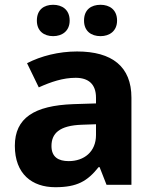

<svg xmlns="http://www.w3.org/2000/svg" viewBox="-20 -772 644 802"><path d="M134 -686C134 -642 164 -621 202 -621C239 -621 271 -642 271 -686C271 -732 239 -752 202 -752C164 -752 134 -732 134 -686ZM331 -686C331 -642 361 -621 400 -621C437 -621 469 -642 469 -686C469 -732 437 -752 400 -752C361 -752 331 -732 331 -686ZM302 -557C225 -557 151 -538 93 -508L142 -407C193 -430 243 -447 296 -447C349 -447 381 -421 381 -364V-340L286 -337C123 -331 42 -279 42 -163C42 -45 114 10 211 10C302 10 345 -15 392 -74H396L425 0H529V-364C529 -494 448 -557 302 -557ZM323 -251 381 -253V-208C381 -138 331 -99 267 -99C224 -99 195 -116 195 -162C195 -214 227 -248 323 -251Z"/></svg>

Font: Noto Sans Gujarati
Style: Bold
Weight: 700
Designer: Jelle Bosma - Monotype Design Team, Universal Thirst
Foundry: Monotype Imaging Inc.
Version: Version 2.106